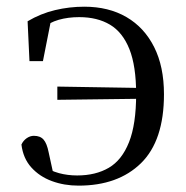

<svg xmlns="http://www.w3.org/2000/svg" viewBox="-20 -551 567 585"><path d="M219.3 14.6Q175.4 14.6 137.9 0.7Q100.3 -13.2 75.4 -40.9Q50.5 -68.5 45.3 -110.6Q50.9 -122.7 61.4 -130Q71.9 -137.2 83.2 -137.2Q102.7 -137.2 112.7 -125.7Q122.8 -114.3 128.2 -87L143.6 -16.4L101.8 -50.1Q133.6 -30.4 159.9 -23.4Q186.2 -16.4 215.1 -16.4Q271.4 -16.4 311.5 -39.8Q351.5 -63.2 373.1 -117.8Q394.8 -172.4 394.8 -264.2Q394.8 -350 374.2 -401.5Q353.6 -452.9 315.1 -475.8Q276.5 -498.8 221.4 -498.8Q187.4 -498.8 158.9 -490.7Q130.4 -482.6 101.8 -460.7L137.3 -499L110.8 -364.7H69.8L64.1 -486.2Q104 -509.8 147.8 -520.2Q191.5 -530.6 236.7 -530.6Q311 -530.6 365.4 -498.9Q419.7 -467.2 449.6 -407.7Q479.6 -348.3 479.6 -263.8Q479.6 -122.5 409.7 -53.9Q339.8 14.6 219.3 14.6ZM154.7 -246.9V-287.2L434.7 -282.6V-250.4Z"/></svg>

Font: Noto Serif KR ExtraLight
Style: Regular
Weight: 200
Designer: Ryoko NISHIZUKA 西塚涼子 (kana & ideographs); Frank Grießhammer (Latin, Greek & Cyrillic); Wenlong ZHANG 张文龙 (bopomofo); San
Foundry: Adobe
Version: Version 2.002-H1;hotconv 1.1.0;makeotfexe 2.6.0